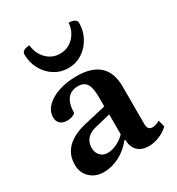

<svg xmlns="http://www.w3.org/2000/svg" viewBox="-172 -818 867 939"><g transform="rotate(-30 261.0 -348.0)"><path d="M141.5 12Q95.4 12 65.1 -16.4Q34.8 -44.8 34.8 -90.8Q34.8 -147.4 72.2 -184.5Q109.6 -221.6 182.6 -238.2L314.9 -268.6L302.4 -253.5V-319.5Q302.4 -371.2 287.8 -393.7Q273.2 -416.1 240.1 -416.1Q200.9 -416.1 180.1 -390.2Q159.4 -364.3 158.5 -311.8Q152.2 -304.6 139.3 -300.2Q126.5 -295.9 112.1 -295.9Q87 -295.9 72.9 -308.8Q58.9 -321.7 58.9 -343.7Q58.9 -378 84.8 -404.6Q110.7 -431.2 156.2 -446.6Q201.7 -462 258 -462Q342.8 -462 385.8 -423Q428.9 -383.9 428.9 -305.2V-94.1Q428.9 -76.2 435.6 -67.6Q442.4 -59.1 457.7 -59.1Q467.8 -59.1 479.2 -63.5Q490.7 -67.9 497.9 -72.7L507.6 -34.4Q486.7 -13.6 455.4 -0.8Q424.1 12 396.1 12Q355.6 12 332.8 -10.3Q310.1 -32.6 310.1 -72.4H303.8Q273.6 -33.1 229.9 -10.5Q186.2 12 141.5 12ZM204.8 -60.2Q233.1 -60.2 263.6 -76.9Q294.2 -93.5 314.4 -120.1L303.8 -94.6V-226.1L319.5 -223.6L218.2 -199.3Q183.7 -191.6 165.5 -171.4Q147.3 -151.2 147.3 -121.8Q147.3 -94 162.9 -77.1Q178.5 -60.2 204.8 -60.2ZM245.4 -515.4Q203 -515.4 167.8 -537.5Q132.6 -559.7 111.9 -597.7Q91.2 -635.8 91.2 -681.7Q91.2 -693.9 103.3 -700.7Q115.4 -707.5 134.7 -707.5Q139.2 -659.7 170.1 -628.3Q201.1 -596.9 245.2 -596.9Q290.4 -596.9 321.3 -628.3Q352.1 -659.7 356.1 -707.5Q376 -707.5 388.1 -700.7Q400.2 -693.9 400.2 -681.7Q400.2 -635.8 379 -597.7Q357.9 -559.7 322.9 -537.5Q287.9 -515.4 245.4 -515.4Z"/></g></svg>

Font: Pitagon Serif
Style: Regular
Weight: 400
Designer: Travis Tran
Foundry: Pitagon
Version: Version 1.000;gftools[0.9.26]